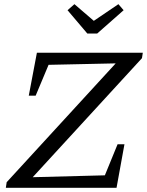

<svg xmlns="http://www.w3.org/2000/svg" viewBox="-20 -901 705 921"><path d="M661 -622 137 -51 483 -60 544 -209H577L539 0H8L12 -27L535 -597L213 -590L151 -442H118L157 -648H665ZM399 -740 304 -852 337 -881 430 -801 548 -881 573 -852 446 -740Z"/></svg>

Font: Piazzolla SC
Style: Italic
Weight: 400
Italic angle: -11.3°
Designer: Juan Pablo del Peral
Foundry: Huerta Tipografica
Version: Version 1.330